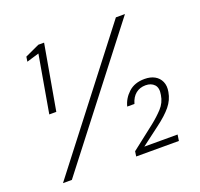

<svg xmlns="http://www.w3.org/2000/svg" viewBox="-123 -840 1016 976"><g transform="rotate(-20 385.0 -352.0)"><path d="M111 -352 165 -662 98 -642 102 -668 180 -704H211L149 -352ZM57 0 598 -700H647L105 0ZM453 0 457 -27 584 -126Q618 -153 645 -182Q672 -211 678 -251Q685 -288 668 -306Q651 -324 621 -324Q590 -324 568 -306.5Q546 -289 536 -254H497Q507 -295 540 -325.5Q573 -356 627 -356Q659 -356 681.5 -343.5Q704 -331 714.5 -307.5Q725 -284 719 -252Q712 -211 685 -178Q658 -145 607 -107L509 -33H689L684 0Z"/></g></svg>

Font: DM Sans 12pt ExtraLight
Style: Italic
Weight: 250
Italic angle: -10°
Version: Version 4.004;gftools[0.9.30]